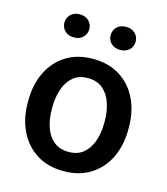

<svg xmlns="http://www.w3.org/2000/svg" viewBox="-110 -810 787 906"><g transform="rotate(15 283.5 -357.5)"><path d="M38.1 -258.3V-269.5Q38.1 -346.2 67.1 -407Q96.2 -467.8 151.1 -502.9Q206.1 -538.1 283.2 -538.1Q360.8 -538.1 416 -502.9Q471.2 -467.8 500.2 -407Q529.3 -346.2 529.3 -269.5V-258.3Q529.3 -181.6 500.2 -121.1Q471.2 -60.5 416.3 -25.4Q361.3 9.8 284.2 9.8Q206.5 9.8 151.6 -25.4Q96.7 -60.5 67.4 -121.1Q38.1 -181.6 38.1 -258.3ZM155.8 -269.5V-258.3Q155.8 -210.4 169.2 -170.9Q182.6 -131.3 210.9 -107.7Q239.3 -84 284.2 -84Q328.1 -84 356.2 -107.7Q384.3 -131.3 397.9 -170.9Q411.6 -210.4 411.6 -258.3V-269.5Q411.6 -316.4 398.2 -356.2Q384.8 -396 356.4 -420.2Q328.1 -444.3 283.2 -444.3Q238.8 -444.3 210.7 -420.2Q182.6 -396 169.2 -356.2Q155.8 -316.4 155.8 -269.5ZM107.4 -668.5Q107.4 -692.4 124 -708.7Q140.6 -725.1 168 -725.1Q195.8 -725.1 212.4 -708.7Q229 -692.4 229 -668.5Q229 -645 212.4 -628.7Q195.8 -612.3 168 -612.3Q140.6 -612.3 124 -628.7Q107.4 -645 107.4 -668.5ZM333.5 -668Q333.5 -691.9 350.1 -708.3Q366.7 -724.6 394.5 -724.6Q421.9 -724.6 438.7 -708.3Q455.6 -691.9 455.6 -668Q455.6 -644 438.7 -627.9Q421.9 -611.8 394.5 -611.8Q366.7 -611.8 350.1 -627.9Q333.5 -644 333.5 -668Z"/></g></svg>

Font: Vazirmatn UI Medium
Style: Regular
Weight: 500
Designer: Saber Rastikerdar
Foundry: Saber Rastikerdar
Version: Version 33.003